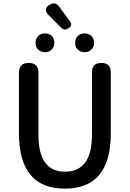

<svg xmlns="http://www.w3.org/2000/svg" viewBox="-20 -1111 773 1144"><path d="M367 13Q93 13 93 -316V-678Q93 -736 151 -736Q209 -736 209 -678V-308Q209 -88 367 -88Q528 -88 528 -308V-522V-680Q528 -736 584 -736Q640 -736 640 -680V-316Q640 13 367 13ZM248 -800Q223 -800 207.5 -815.5Q192 -831 192 -856Q192 -881 207.5 -896.5Q223 -912 248 -912Q273 -912 288.5 -896.5Q304 -881 304 -856.5Q304 -832 288 -816Q274 -800 248 -800ZM484 -800Q459 -800 443.5 -815.5Q428 -831 428 -856Q428 -881 443.5 -896.5Q459 -912 484 -912Q509 -912 525 -896.5Q541 -881 541 -856.5Q541 -832 525 -816Q509 -800 484 -800ZM346 -945 299 -991 269 -1022Q235 -1056 274 -1082Q308 -1104 333 -1071L396 -985Q416 -959 387 -942Q364 -927 346 -945Z"/></svg>

Font: GenSenRounded TW M
Style: Regular
Weight: 500
Version: Version 1.501;PS 1;hotconv 16.6.51;makeotf.lib2.5.65220